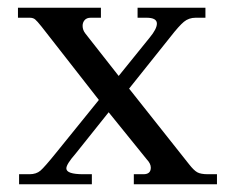

<svg xmlns="http://www.w3.org/2000/svg" viewBox="-20 -476 606 496"><path d="M29.3 0V-25.9H56.2Q73.7 -25.9 84.5 -35.2Q95.2 -44.4 125.5 -82L235.4 -217.8L87.4 -407.2Q75.7 -421.9 70.6 -426Q65.4 -430.2 56.6 -430.2H26.4V-456.1H240.7V-430.2H214.4Q204.1 -430.2 198.7 -424.1Q193.4 -418 193.4 -409.2Q193.4 -398.4 200.7 -389.2L286.6 -279.8L366.7 -378.9Q385.3 -401.4 385.3 -415Q385.3 -430.2 358.4 -430.2H335.4V-456.1H510.7V-430.2H485.4Q467.8 -430.2 455.1 -419.7Q442.4 -409.2 420.4 -380.9L313.5 -247.1L468.3 -51.8Q480.5 -36.1 489.5 -31Q498.5 -25.9 517.6 -25.9H540.5V0H325.7V-25.9H350.6Q369.6 -25.9 369.6 -43Q369.6 -53.2 359.4 -64L260.7 -186L175.3 -79.1Q151.4 -51.8 151.4 -41Q151.4 -25.9 195.3 -25.9H217.3V0Z"/></svg>

Font: New Heterodox Mono
Style: Book
Weight: 400
Designer: Hao Chi Kiang <hello@hckiang.com>, Alexey Kryukov <alexios@thessalonica.org.ru>
Version: Version 0.0.3